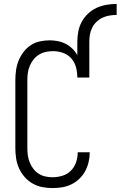

<svg xmlns="http://www.w3.org/2000/svg" viewBox="-20 -948 613 976"><path d="M247 8Q221 8 195 3Q169 -2 146 -15Q123 -28 105.5 -48Q88 -68 77 -92Q66 -116 62 -142.5Q58 -169 58 -195V-540Q58 -565 61.5 -590.5Q65 -616 74.5 -639.5Q84 -663 99.5 -683.5Q115 -704 136 -718Q157 -732 182 -737.5Q207 -743 232 -743Q253 -743 274 -739Q295 -735 313.5 -725.5Q332 -716 347.5 -701Q363 -686 373 -667V-735Q373 -761 378 -787.5Q383 -814 395.5 -837Q408 -860 427.5 -878.5Q447 -897 471 -908Q495 -919 521 -923.5Q547 -928 573 -928V-872Q555 -872 536.5 -869Q518 -866 501 -858Q484 -850 470.5 -837Q457 -824 448.5 -807Q440 -790 437 -772Q434 -754 434 -735V-554H373Q373 -580 366.5 -605.5Q360 -631 343 -650.5Q326 -670 301 -679Q276 -688 250 -688Q231 -688 212.5 -684Q194 -680 178 -670Q162 -660 150.5 -645.5Q139 -631 131.5 -613.5Q124 -596 121.5 -577.5Q119 -559 119 -540V-195Q119 -176 121.5 -158Q124 -140 131 -122.5Q138 -105 149.5 -90Q161 -75 176.5 -65Q192 -55 210.5 -51Q229 -47 247 -47Q272 -47 297 -54.5Q322 -62 340 -80Q358 -98 366.5 -122.5Q375 -147 375 -172Q375 -172 375 -172.5Q375 -173 375 -174H436Q436 -173 436 -172.5Q436 -172 436 -171Q436 -147 430 -122.5Q424 -98 412.5 -77Q401 -56 382.5 -38.5Q364 -21 342 -10.5Q320 0 296 4Q272 8 247 8Z"/></svg>

Font: Iosevka Term Light
Style: Regular
Weight: 300
Monospace: yes
Designer: Belleve Invis
Foundry: Belleve Invis
Version: Version 9.0.1; ttfautohint (v1.8.3)